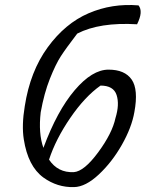

<svg xmlns="http://www.w3.org/2000/svg" viewBox="-20 -760 611 783"><path d="M528 -303Q517 -240 477 -169.5Q437 -99 383 -48.5Q329 2 282 3Q214 5 157 -36Q94 -82 77 -192Q68 -249 81 -327Q103 -469 174.5 -567Q246 -665 341.5 -706Q437 -747 545 -738Q565 -713 539 -661Q386 -670 295 -623Q249 -563 228 -530.5Q207 -498 183.5 -439Q160 -380 146 -302Q136 -216 157 -157Q213 -308 284.5 -392Q356 -476 422.5 -476Q489 -476 517 -435.5Q545 -395 528 -303ZM390 -411Q326 -366 266.5 -279Q207 -192 180 -109Q216 -55 281 -58Q323 -61 380.5 -139Q438 -217 451 -279Q468 -334 455.5 -372.5Q443 -411 390 -411Z"/></svg>

Font: Tillana
Style: Regular
Weight: 400
Designer: Lipi Raval (Devanagari, Latin), Jonny Pinhorn (Latin)
Foundry: Indian Type Foundry
Version: Version 2.002;PS 1.0;hotconv 1.0.79;makeotf.lib2.5.61930; tt